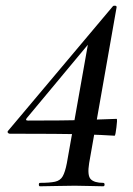

<svg xmlns="http://www.w3.org/2000/svg" viewBox="-20 -652 467 672"><path d="M120 0Q116 0 116 -6Q116 -12 120 -12Q154 -12 172.5 -16Q191 -20 199.5 -35Q208 -50 214 -81L291 -515L333 -550L74 -239Q67 -230 78 -230Q140 -230 190.5 -230.5Q241 -231 288.5 -232.5Q336 -234 388 -236Q390 -236 389.5 -227Q389 -218 387.5 -206.5Q386 -195 384.5 -186Q383 -177 381 -177Q334 -180 282 -181.5Q230 -183 165 -183.5Q100 -184 14 -184Q10 -184 7.5 -187.5Q5 -191 9 -195L375 -630Q378 -633 383.5 -632Q389 -631 388 -626L292 -81Q285 -38 297.5 -25Q310 -12 341 -12Q346 -12 346 -6Q346 0 341 0Q323 0 296 -1Q269 -2 242 -2Q209 -2 176 -1Q143 0 120 0Z"/></svg>

Font: Cormorant Infant Light SemiBold
Style: Italic
Weight: 600
Italic angle: -10°
Version: Version 4.001